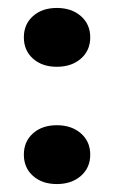

<svg xmlns="http://www.w3.org/2000/svg" viewBox="-20 -447 287 483"><path d="M63 -4.5Q40 -25 40 -58Q40 -91 63 -111.5Q86 -132 123 -132Q160 -132 183.5 -111.5Q207 -91 207 -58Q207 -25 183.5 -4.5Q160 16 123 16Q86 16 63 -4.5ZM63 -299.5Q40 -320 40 -353Q40 -386 63 -406.5Q86 -427 123 -427Q160 -427 183.5 -406.5Q207 -386 207 -353Q207 -320 183.5 -299.5Q160 -279 123 -279Q86 -279 63 -299.5Z"/></svg>

Font: Buenard
Style: Bold
Weight: 700
Foundry: FontFuror
Version: Version 1.002 2011